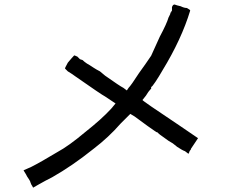

<svg xmlns="http://www.w3.org/2000/svg" viewBox="-20 -782 1040 864"><path d="M753.9 -734.4V-742.2V-750Q757.8 -761.7 765.6 -761.7L777.3 -757.8L793 -753.9Q808.6 -746.1 820.3 -746.1Q835.9 -738.3 835.9 -734.4Q796.9 -605.5 710.9 -464.8Q695.3 -437.5 679.7 -414.1Q664.1 -390.6 660.2 -390.6Q660.2 -390.6 660.2 -386.7Q660.2 -386.7 660.2 -382.8L656.2 -378.9Q648.4 -371.1 636.7 -351.6Q621.1 -332 621.1 -332Q621.1 -328.1 785.2 -218.8L871.1 -160.2L855.5 -136.7Q847.7 -125 839.8 -113.3Q839.8 -109.4 835.9 -105.5Q832 -101.6 832 -97.7L828.1 -89.8L812.5 -101.6Q800.8 -105.5 777.3 -121.1L757.8 -136.7L738.3 -148.4Q687.5 -183.6 687.5 -187.5Q687.5 -187.5 683.6 -187.5Q683.6 -187.5 644.5 -214.8Q617.2 -234.4 585.9 -257.8L566.4 -269.5L523.4 -226.6Q468.8 -164.1 402.3 -113.3Q304.7 -35.2 214.8 15.6Q183.6 31.2 156.2 46.9Q128.9 62.5 128.9 62.5Q128.9 62.5 125 54.7Q121.1 50.8 117.2 39.1Q117.2 35.2 109.4 23.4L101.6 11.7L97.7 3.9L85.9 -15.6L121.1 -31.2Q160.2 -50.8 238.3 -97.7Q289.1 -125 363.3 -187.5Q437.5 -246.1 480.5 -293L500 -316.4L453.1 -347.7Q437.5 -355.5 320.3 -437.5Q304.7 -449.2 285.2 -460.9Q281.2 -464.8 277.3 -468.8L273.4 -472.7Q269.5 -472.7 285.2 -500Q304.7 -523.4 312.5 -531.2Q312.5 -535.2 328.1 -527.3L332 -523.4L335.9 -519.5L339.8 -515.6Q339.8 -515.6 351.6 -511.7Q359.4 -503.9 371.1 -496.1Q378.9 -492.2 402.3 -476.6Q414.1 -468.8 429.7 -460.9L453.1 -441.4Q519.5 -394.5 535.2 -386.7L550.8 -375L558.6 -386.7Q570.3 -398.4 605.5 -453.1Q636.7 -496.1 660.2 -531.2Q671.9 -558.6 699.2 -617.2Q730.5 -675.8 738.3 -703.1Q742.2 -710.9 746.1 -718.8Q746.1 -726.6 750 -726.6Q750 -730.5 753.9 -734.4Z"/></svg>

Font: 和音 by 宁静之雨，公众号njzyshare
Style: Regular
Weight: 400
Designer: Steve Matteson
Foundry: Ascender Corporation
Version: Version 6.00;June 8, 2018;FontCreator 11.0.0.2388 32-bit